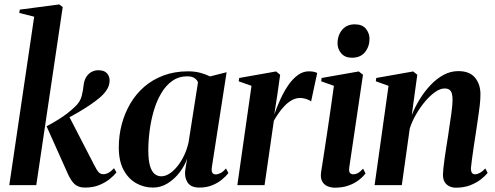

<svg xmlns="http://www.w3.org/2000/svg" viewBox="-20 -837 2238 868"><path d="M22 0 134.5 -761.5 67 -778.5 69.5 -793.5 248 -817 263.5 -805 144 0ZM364.5 11Q345 11 330.2 4Q315.5 -3 303 -21.5Q290.5 -40 276.5 -74L190.5 -266Q221.5 -282.5 244.5 -297Q267.5 -311.5 285.5 -325.5Q303.5 -339.5 319 -354.5Q343 -376.5 349.8 -404.8Q356.5 -433 358 -452Q360.5 -474 370 -489Q379.5 -504 393.8 -511.8Q408 -519.5 424 -519.5Q451.5 -519.5 463.5 -505.8Q475.5 -492 475.5 -474Q475.5 -450 461.8 -429.5Q448 -409 426.5 -392Q413 -380.5 389.8 -364.5Q366.5 -348.5 338 -331.8Q309.5 -315 280.8 -299.8Q252 -284.5 227 -274L291.5 -312.5L404 -94.5Q417 -68.5 425.5 -59Q434 -49.5 447 -49.5Q459 -49.5 470.8 -56Q482.5 -62.5 495.5 -76.5L506.5 -57.5Q495.5 -43.5 475.8 -27.5Q456 -11.5 428.2 -0.2Q400.5 11 364.5 11Z M938 -83Q935 -63 940 -55.8Q945 -48.5 955.5 -48.5Q965.5 -48.5 977.5 -54.8Q989.5 -61 1001.5 -75.5L1012.5 -54.5Q1001.5 -40 982.5 -24.5Q963.5 -9 938.2 1Q913 11 881.5 11Q843 11 828 -12.2Q813 -35.5 817.5 -68L826 -120.5Q815.5 -88.5 792.5 -58.2Q769.5 -28 738.5 -8.5Q707.5 11 671.5 11Q630.5 11 595.2 -9Q560 -29 538.5 -69.2Q517 -109.5 517 -170.5Q517 -224 530.2 -274.5Q543.5 -325 569 -368.5Q594.5 -412 632.2 -444.8Q670 -477.5 719.8 -496Q769.5 -514.5 830 -514.5Q860 -514.5 884.2 -508.2Q908.5 -502 929.5 -491.5L1004.5 -510.5ZM875 -464.5Q872 -475 859.8 -483.5Q847.5 -492 827 -492Q788 -492 758.8 -471.2Q729.5 -450.5 708.8 -415.2Q688 -380 675.2 -336.2Q662.5 -292.5 656.5 -246.2Q650.5 -200 650.5 -158Q650.5 -112.5 658.2 -86.8Q666 -61 679.2 -50.5Q692.5 -40 709 -40Q727 -40 745.2 -51.5Q763.5 -63 780.8 -83.8Q798 -104.5 811.5 -132.5Q825 -160.5 832.5 -193.5Z M1053 0 1117 -449 1059 -469.5 1061.5 -484.5 1228 -514 1246.5 -499 1234.5 -413.5 1220 -319.5Q1232 -354 1247.8 -388.5Q1263.5 -423 1283 -451.5Q1302.5 -480 1326 -497.2Q1349.5 -514.5 1376 -514.5Q1391.5 -514.5 1400.8 -512Q1410 -509.5 1414 -507L1386.5 -378.5Q1383 -382.5 1367.8 -388.2Q1352.5 -394 1336 -394Q1316.5 -394 1298.8 -383.8Q1281 -373.5 1265.8 -357.5Q1250.5 -341.5 1238.5 -323.8Q1226.5 -306 1218 -291L1176 0Z M1494 11.5Q1476.5 11.5 1460.8 5Q1445 -1.5 1436.5 -17Q1428 -32.5 1431.5 -58Q1432.5 -65 1436.8 -91.8Q1441 -118.5 1447.2 -159.2Q1453.5 -200 1460.8 -248.8Q1468 -297.5 1475.5 -349.2Q1483 -401 1489.5 -449L1432 -469.5L1434 -484.5L1602 -514L1621 -499L1559 -80.5Q1556.5 -61.5 1562.2 -55.2Q1568 -49 1576.5 -49Q1587.5 -49 1597.5 -54.2Q1607.5 -59.5 1621.5 -74.5L1632.5 -53Q1619.5 -36 1599.8 -21.2Q1580 -6.5 1553.5 2.5Q1527 11.5 1494 11.5ZM1571 -576Q1540 -576 1523 -595.5Q1506 -615 1506 -640.5Q1506 -677.5 1526.8 -702.2Q1547.5 -727 1583.5 -727Q1618 -727 1634.2 -706.8Q1650.5 -686.5 1650.5 -662Q1650.5 -626.5 1630 -601.2Q1609.5 -576 1571 -576Z M1841.5 -316.5Q1856 -353.5 1877.8 -388.8Q1899.5 -424 1926.8 -452.8Q1954 -481.5 1985.5 -498.5Q2017 -515.5 2052 -515.5Q2103 -515.5 2127.5 -485.8Q2152 -456 2152 -411Q2152 -387.5 2148.8 -359.8Q2145.5 -332 2140.8 -301Q2136 -270 2131.5 -238Q2127 -209 2122.2 -177.5Q2117.5 -146 2114 -119.5Q2110.5 -93 2109 -77.5Q2109 -61 2114 -55Q2119 -49 2127.5 -49Q2136.5 -49 2148.5 -55Q2160.5 -61 2174 -75.5L2184.5 -55.5Q2172.5 -40.5 2152.8 -25.2Q2133 -10 2105 0.8Q2077 11.5 2040.5 11.5Q2026.5 11.5 2013 5.8Q1999.5 0 1991 -13Q1982.5 -26 1982.5 -47.5Q1982.5 -57 1984.5 -76.2Q1986.5 -95.5 1990 -120.8Q1993.5 -146 1997.8 -173Q2002 -200 2006 -224.5Q2009.5 -250.5 2013.2 -274.8Q2017 -299 2020 -320.2Q2023 -341.5 2024.5 -358.5Q2026 -375.5 2026 -386Q2026 -403 2022.8 -414.2Q2019.5 -425.5 2011.8 -431.2Q2004 -437 1989.5 -437Q1970.5 -437 1948 -421.5Q1925.5 -406 1903.2 -380Q1881 -354 1862.2 -322Q1843.5 -290 1832.5 -256.5L1796.5 0H1673.5L1736.5 -449L1679 -469.5L1681 -484.5L1848 -514L1866.5 -499Z"/></svg>

Font: Merriweather 144pt SemiBold
Style: Italic
Weight: 600
Italic angle: -7.8°
Version: Version 2.101